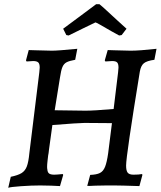

<svg xmlns="http://www.w3.org/2000/svg" viewBox="-20 -878 762 909"><path d="M721 -647 711 -595Q675 -590 661 -578.5Q647 -567 642 -539Q577 -141 577 -94Q577 -70 584.5 -60.5Q592 -51 612 -51Q637 -51 653 -54L654 -49L640 3Q550 0 521 0H486L432 1Q398 3 393 2L407 -50Q437 -51 453 -59Q469 -67 477.5 -88.5Q486 -110 492 -152L510 -295L380 -296Q354 -296 228 -286L212 -170Q210 -150 208 -142Q207 -133 205 -116Q203 -99 203 -89Q203 -80 204 -77Q205 -62 212.5 -56.5Q220 -51 237 -51Q247 -51 277 -54Q279 -52 279 -49L264 3Q249 2 222 1Q195 0 170 0Q130 0 80 3.5Q30 7 19 11L31 -41Q65 -48 82 -58.5Q99 -69 107 -90Q115 -111 119 -153L166 -535Q168 -553 168 -558Q168 -576 161 -582.5Q154 -589 137 -589L106 -587L103 -592L116 -641L147 -640L226 -638Q254 -638 346 -647L336 -595Q308 -590 295 -583Q282 -576 275.5 -560.5Q269 -545 264 -511L239 -356Q337 -354 385 -354Q425 -354 518 -362L539 -535Q541 -553 541 -558Q541 -576 534.5 -582.5Q528 -589 511 -589L479 -587L476 -592L490 -641Q492 -641 519.5 -640Q547 -639 599 -638Q640 -638 721 -647ZM435 -858H451Q452 -859 536 -781L579 -742L556 -712L544 -710L506 -731Q438 -771 432 -772L370 -742L305 -710L294 -712L279 -742Q311 -765 362 -803.5Q413 -842 435 -858Z"/></svg>

Font: Alegreya SC Medium
Style: Italic
Weight: 500
Italic angle: -7°
Designer: Juan Pablo del Peral
Foundry: Huerta Tipografica
Version: Version 2.007; ttfautohint (v1.6)